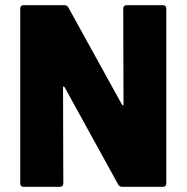

<svg xmlns="http://www.w3.org/2000/svg" viewBox="-20 -720 719 740"><path d="M467 -700H609Q614 -700 617.5 -696.5Q621 -693 621 -688V-12Q621 -7 617.5 -3.5Q614 0 609 0H451Q441 0 436 -8L229 -384Q227 -387 225 -387Q223 -387 223 -383L224 -12Q224 -7 220.5 -3.5Q217 0 212 0H70Q65 0 61.5 -3.5Q58 -7 58 -12V-688Q58 -693 61.5 -696.5Q65 -700 70 -700H228Q238 -700 243 -692L450 -317Q452 -314 454 -314Q456 -314 456 -318L455 -688Q455 -693 458.5 -696.5Q462 -700 467 -700Z"/></svg>

Font: BARLOWEXTRABOLD
Style: Regular
Weight: 800
Designer: Jeremy Tribby
Foundry: Tribby Type
Version: Version 1.422